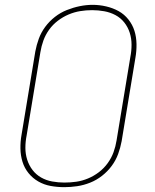

<svg xmlns="http://www.w3.org/2000/svg" viewBox="-20 -766 640 794"><path d="M246 8Q217 8 189.5 3Q162 -2 138.5 -15.5Q115 -29 98 -50Q81 -71 73 -97Q65 -123 64.5 -151.5Q64 -180 69 -208L126 -553Q131 -580 140.5 -606Q150 -632 167 -655Q184 -678 207 -696Q230 -714 256.5 -724.5Q283 -735 310 -740.5Q337 -746 363 -746Q391 -746 419 -739.5Q447 -733 470.5 -720Q494 -707 511 -685.5Q528 -664 536 -638.5Q544 -613 544.5 -584Q545 -555 540 -527L483 -182Q478 -155 468.5 -129Q459 -103 442 -80Q425 -57 402 -39Q379 -21 352.5 -10.5Q326 0 299 4Q272 8 246 8ZM246 -11Q271 -11 295.5 -14.5Q320 -18 344 -28Q368 -38 389 -54Q410 -70 425.5 -91.5Q441 -113 449.5 -136.5Q458 -160 462 -185L519 -530Q524 -555 524 -581Q524 -607 516.5 -630.5Q509 -654 494 -673Q479 -692 457.5 -703.5Q436 -715 411 -719.5Q386 -724 361 -724Q336 -724 311.5 -720Q287 -716 263.5 -706Q240 -696 219 -680Q198 -664 183 -643Q168 -622 159.5 -598.5Q151 -575 147 -550L90 -205Q85 -180 85 -154.5Q85 -129 92.5 -105.5Q100 -82 114.5 -63Q129 -44 150 -32Q171 -20 196 -15.5Q221 -11 246 -11Z"/></svg>

Font: Iosevka Curly ThExObl
Style: Regular
Weight: 100
Width: 7
Italic angle: -9°
Monospace: yes
Designer: Belleve Invis
Foundry: Belleve Invis
Version: Version 11.1.0; ttfautohint (v1.8.3)